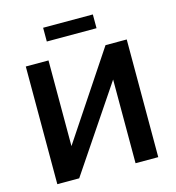

<svg xmlns="http://www.w3.org/2000/svg" viewBox="-128 -1010 1023 1119"><g transform="rotate(-15 383.5 -451.0)"><path d="M235 -819H535V-902H235ZM79 0H211L551 -505V0H688V-710H560L216 -193V-710H79Z"/></g></svg>

Font: FIGSv2-sans-serif
Style: Bold
Weight: 700
Designer: Matt McInerney, Pablo Impallari, Rodrigo Fuenzalida,Mirko Velimirovic
Foundry: Matt McInerney, Pablo Impallari, Rodrigo Fuenzalida
Version: Version 4.021;hotconv 1.0.109;makeotfexe 2.5.65596